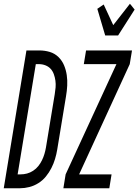

<svg xmlns="http://www.w3.org/2000/svg" viewBox="-58 -1004 738 1024"><path d="M49 0H-38L83 -735H152Q181 -735 207.5 -727Q234 -719 253.5 -700Q273 -681 283.5 -656Q294 -631 298 -603.5Q302 -576 300.5 -547.5Q299 -519 294 -490L247 -205Q243 -181 235.5 -156Q228 -131 216 -107.5Q204 -84 187 -63Q170 -42 147 -27.5Q124 -13 98.5 -6.5Q73 0 49 0ZM36 -74H51Q69 -74 86 -78.5Q103 -83 119 -93.5Q135 -104 146.5 -118.5Q158 -133 166 -149.5Q174 -166 179 -183Q184 -200 187 -217L234 -502Q237 -520 238.5 -538Q240 -556 237.5 -574Q235 -592 229 -608.5Q223 -625 212 -637Q201 -649 184.5 -655.5Q168 -662 149 -662H133ZM503 -815 461 -957 495 -980 546 -870 635 -984 660 -953 572 -815ZM525 0H280L292 -74L563 -662H389L401 -735H646L634 -662L364 -74H537Z"/></svg>

Font: Iosevka Extended Oblique
Style: Regular
Weight: 400
Width: 7
Italic angle: -9°
Monospace: yes
Designer: Belleve Invis
Foundry: Belleve Invis
Version: Version 32.0.1; ttfautohint (v1.8.4)